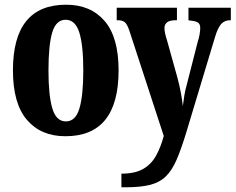

<svg xmlns="http://www.w3.org/2000/svg" viewBox="-20 -569 1001 816"><path d="M258 10Q154 10 94.5 -59.5Q35 -129 35 -270Q35 -549 261 -549Q365 -549 424.5 -480Q484 -411 484 -270Q484 10 258 10ZM260 -53Q301 -53 317.5 -108Q334 -163 334 -270Q334 -377 317 -431Q300 -485 259 -485Q218 -485 202 -431Q186 -377 186 -270Q186 -163 202.5 -108Q219 -53 260 -53ZM496 169Q554 169 588.5 149Q623 129 643 93Q663 57 676 9L531 -435Q521 -466 510.5 -474.5Q500 -483 481 -483H476V-536H732V-483H728Q701 -483 690 -474Q679 -465 679 -450Q679 -439 682 -425.5Q685 -412 690 -397L734 -239Q744 -202 749.5 -170.5Q755 -139 757 -118Q760 -142 763.5 -163.5Q767 -185 773 -206L821 -394Q825 -405 828 -421.5Q831 -438 831 -450Q831 -468 820 -474Q809 -480 785 -482L781 -483V-536H961V-483H958Q935 -483 920.5 -467.5Q906 -452 894 -412L771 -4Q750 65 730.5 110Q711 155 685 180.5Q659 206 618.5 216.5Q578 227 513 227H496Z"/></svg>

Font: Noto Serif ExtraCondensed ExtraBold
Style: Regular
Weight: 800
Width: 2
Designer: Monotype Design Team
Foundry: Monotype Imaging Inc.
Version: Version 2.013; ttfautohint (v1.8.4.7-5d5b)